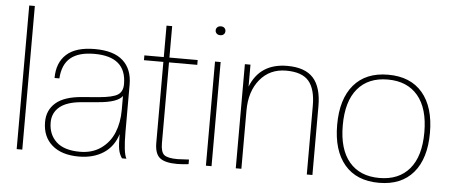

<svg xmlns="http://www.w3.org/2000/svg" viewBox="-49 -825 2223 948"><g transform="rotate(5 1062.5 -351.0)"><path d="M87.9 0H60.1V-711.9H87.9Z M368.2 9.8Q283.2 9.8 235.6 -31.7Q188 -73.2 188 -146Q188 -204.6 229.7 -241Q271.5 -277.3 358.9 -284.2L441.9 -291Q510.3 -296.9 535.2 -312.7Q560.1 -328.6 560.1 -366.2Q560.1 -502 401.9 -502Q324.2 -502 284.2 -469Q244.1 -436 239.7 -366.2H215.8Q215.8 -442.4 262 -484.1Q308.1 -525.9 401.9 -525.9Q495.6 -525.9 541.7 -484.1Q587.9 -442.4 587.9 -366.2V-131.8Q587.9 -28.3 604 0H582Q568.8 -19 564.5 -42.5Q560.1 -65.9 560.1 -118.2Q541 -55.7 490.7 -22.9Q440.4 9.8 368.2 9.8ZM372.1 -14.2Q433.1 -14.2 476.3 -44.9Q519.5 -75.7 539.8 -125.5Q560.1 -175.3 560.1 -237.8V-307.1Q536.6 -273.9 441.9 -266.1L358.9 -258.8Q285.6 -252.4 250.7 -222.9Q215.8 -193.4 215.8 -146Q215.8 -86.9 254.6 -50.5Q293.5 -14.2 372.1 -14.2Z M856 3.9Q795.4 3.9 769.8 -16.6Q744.1 -37.1 744.1 -91.8V-492.2H647.9V-516.1H744.1V-671.9H772V-516.1H912.1V-492.2H772V-91.8Q772 -47.9 789.3 -33.9Q806.6 -20 856 -20L912.1 -22.9V0Q876 3.9 856 3.9Z M1025.9 0H998V-516.1H1025.9ZM1029.8 -654.3Q1023.4 -647.9 1012.2 -647.9Q1001 -647.9 994.4 -654.3Q987.8 -660.6 987.8 -669.9Q987.8 -679.2 994.4 -685.5Q1001 -691.9 1012.2 -691.9Q1023.4 -691.9 1029.8 -685.5Q1036.1 -679.2 1036.1 -669.9Q1036.1 -660.6 1029.8 -654.3Z M1525.9 0H1498V-340.8Q1498 -423.3 1464.6 -462.6Q1431.2 -502 1352.1 -502Q1271.5 -502 1222.7 -443.1Q1173.8 -384.3 1173.8 -288.1V0H1146V-516.1H1173.8V-407.2Q1220.7 -525.9 1356 -525.9Q1443.8 -525.9 1484.9 -480.5Q1525.9 -435.1 1525.9 -340.8Z M2026.4 -60.3Q1966.8 9.8 1856 9.8Q1745.1 9.8 1685.5 -60.3Q1626 -130.4 1626 -257.8Q1626 -385.3 1685.5 -455.6Q1745.1 -525.9 1856 -525.9Q1966.8 -525.9 2026.4 -455.6Q2085.9 -385.3 2085.9 -257.8Q2085.9 -130.4 2026.4 -60.3ZM1706.5 -76.7Q1759.3 -14.2 1856 -14.2Q1952.6 -14.2 2005.4 -76.7Q2058.1 -139.2 2058.1 -257.8Q2058.1 -376.5 2005.4 -439.2Q1952.6 -502 1856 -502Q1759.3 -502 1706.5 -439.2Q1653.8 -376.5 1653.8 -257.8Q1653.8 -139.2 1706.5 -76.7Z"/></g></svg>

Font: Creato Display Thin
Style: Regular
Weight: 265
Version: Version 1.000